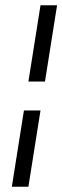

<svg xmlns="http://www.w3.org/2000/svg" viewBox="-20 -640 237 730"><path d="M25 70H88L134 -220H71ZM88 -330H151L197 -620H134Z"/></svg>

Font: Charger Sport
Style: LitNrwObl
Weight: 300
Designer: Jasper
Foundry: Cannot Into Space Fonts
Version: Version 1.1